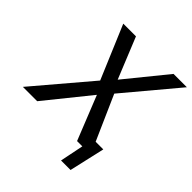

<svg xmlns="http://www.w3.org/2000/svg" viewBox="-250 -779 1059 1059"><g transform="rotate(45 279.5 -250.0)"><path d="M422.9 0H381.8L278.8 -257.8L70.8 0H-41L235.8 -326.2L104 -638.2H203.1L300.8 -397.9L496.1 -638.2H600.1L341.8 -330.1L457 -69.8H516.6L469.2 138.2H395Z"/></g></svg>

Font: Code New Roman
Style: Italic
Weight: 400
Italic angle: -11°
Monospace: yes
Designer: Sam Radian
Foundry: Code New Roman
Version: Version 1.508 October 19, 2014